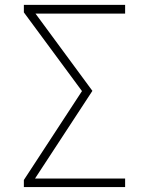

<svg xmlns="http://www.w3.org/2000/svg" viewBox="-20 -752 593 774"><path d="M123 -697.3 352.5 -385.7 121.1 -32.2H484.4V2H76.2V-26.4L310.5 -384.8L76.2 -702.1V-732.4H484.4V-697.3Z"/></svg>

Font: Gen Shin Gothic ExtraLight
Style: Regular
Weight: 100
Designer: [Source Han Sans]
Ryoko NISHIZUKA  (kana & ideographs); Paul D. Hunt (Latin, Greek & Cyrillic); Wenlong ZHANG  (bopomofo
Version: Version 1.002.20150607